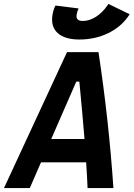

<svg xmlns="http://www.w3.org/2000/svg" viewBox="-52 -960 682 980"><path d="M-31.7 0 290 -693.8H450.7Q503.4 -346.2 526.9 0H395Q393.6 -32.7 391.8 -65.7Q390.1 -98.6 387.7 -131.3H157.2L100.1 0ZM209.5 -250.5H379.4Q373.5 -323.7 366.7 -397Q359.9 -470.2 353 -543.5H337.4ZM353 -758.3Q278.3 -758.3 242.2 -791.5Q213.9 -817.9 213.9 -859.9Q213.9 -871.1 215.8 -883.8Q220.2 -910.6 231 -931.6L349.1 -917Q345.7 -909.2 343 -901.4Q340.3 -893.6 339.4 -886.7Q338.4 -881.8 338.4 -877.9Q338.4 -853 370.6 -853Q403.8 -853 437.3 -874Q470.7 -895 496.1 -932.1L501.5 -939.9L609.9 -887.2L603.5 -877.9Q564.9 -821.8 498.8 -790Q432.6 -758.3 353 -758.3Z"/></svg>

Font: CaskaydiaCove NFP
Style: Bold Italic
Weight: 700
Italic angle: -10°
Designer: Aaron Bell
Foundry: Saja Typeworks
Version: Version 2111.001; VTT 6.35;Nerd Fonts 3.1.1